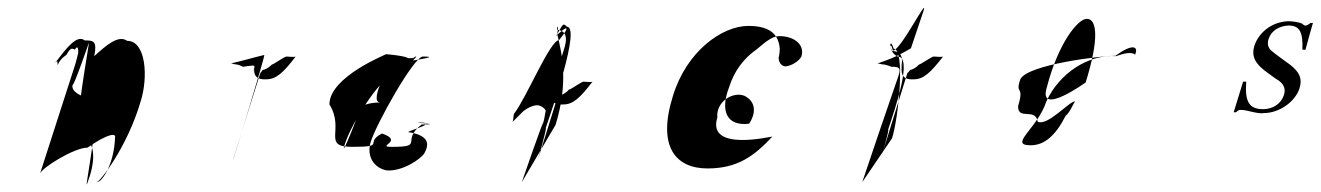

<svg xmlns="http://www.w3.org/2000/svg" viewBox="-20 -476 3364 489"><path d="M121 -316C152 -358 177 -388 196 -373C218 -373 228 -372 220 -333C250 -360 281 -388 304 -372C352 -372 358 -279 338 -217C304 -101 234 -12 226 -12C241 -12 271 -60 273 -126C276 -137 256 -137 203 -100C169 -100 87 -49 82 -34L171 -310C174 -319 182 -352 179 -342C180 -346 179 -364 171 -350C165 -350 162 -360 149 -336C149 -336 132 -326 127 -310C127 -310 126 -331 121 -316ZM165 -260C160 -244 186 -228 210 -228C247 -225 187 41 204 -14C227 -76 220 -122 185 -127C162 -127 211 -381 206 -366C206 -366 168 -256 165 -260Z M566 -314C569 -316 575 -312 581 -312C585 -312 596 -308 598 -306C603 -306 610 -308 614 -308C629 -310 631 -311 625 -293L633 -326C622 -293 625 -272 658 -274C683 -274 701 -290 733 -332C729 -330 715 -332 710 -332C704 -332 674 -310 673 -312C665 -304 655 -298 649 -298C647 -295 645 -292 643 -290C643 -290 570 -60 574 -69C574 -69 657 -338 653 -336C627 -330 602 -322 566 -314Z M819 -210C819 -281 966 -338 963 -338C960 -338 1057 -332 1010 -316C987 -316 1070 -317 1010 -317C987 -317 1117 -332 1057 -332C1034 -332 937 -158 924 -114C913 -77 933 -48 965 -42C1005 -39 1052 -71 1061 -86C1072 -106 1076 -130 1023 -139C1001 -139 1107 -164 1047 -164C1024 -164 1114 -159 1054 -159C999 -117 1063 -102 978 -102C935 -102 1011 -116 953 -136C906 -112 966 -102 876 -102C799 -102 859 -146 819 -210ZM858 -108C843 -58 902 -206 899 -204C909 -210 925 -215 949 -215C931 -215 942 -246 950 -266C967 -322 994 -328 1032 -328C1051 -341 1035 -322 1000 -296C957 -296 874 -161 858 -108Z M1289 -186C1287 -180 1288 -166 1284 -164L1308 -188C1319 -200 1338 -208 1348 -208C1357 -208 1368 -200 1370 -194C1368 -188 1367 -172 1363 -162C1362 -166 1309 -12 1309 -12L1395 -158C1428 -266 1412 -337 1399 -390C1404 -412 1397 -412 1399 -400C1422 -398 1427 -380 1415 -346L1389 -262C1379 -228 1382 -207 1415 -210C1439 -210 1457 -226 1489 -268C1486 -266 1471 -268 1466 -268C1461 -268 1431 -246 1429 -248C1423 -240 1410 -233 1406 -233L1399 -226L1350 -69C1350 -69 1374 -153 1370 -150C1386 -198 1459 -407 1424 -408C1413 -418 1415 -416 1396 -384C1420 -408 1438 -416 1404 -374C1381 -374 1321 -227 1289 -186Z M1694 -232C1653 -102 1701 -47 1782 -47C1859 -47 1901 -79 1947 -128C1949 -130 1779 -87 1807 -177C1803 -216 1846 -244 1876 -232C1904 -218 1907 -190 1888 -161C1832 -154 1813 -192 1837 -254C1850 -296 1875 -328 1908 -351C1930 -370 1948 -384 1964 -384C2006 -384 2030 -360 2021 -332C2015 -320 1995 -308 1981 -307C1971 -307 1963 -316 1963 -330C1965 -332 1966 -350 1966 -352C1963 -386 1944 -410 1886 -410C1818 -410 1728 -344 1694 -232Z M2212 -313C2217 -316 2223 -312 2228 -312C2235 -312 2245 -308 2250 -306C2271 -306 2275 -303 2268 -282C2236 -189 2206 -102 2176 -12L2252 -124C2269 -178 2286 -352 2256 -352C2249 -376 2243 -363 2252 -346C2277 -346 2283 -328 2272 -293L2282 -326C2271 -293 2274 -272 2307 -274C2332 -274 2349 -290 2382 -332C2378 -330 2364 -332 2358 -332C2353 -332 2322 -310 2321 -312C2314 -304 2303 -298 2298 -298C2296 -295 2294 -292 2291 -290C2291 -290 2219 -60 2223 -69C2223 -69 2246 -148 2242 -146C2259 -198 2306 -332 2266 -332C2240 -346 2248 -377 2254 -347C2274 -347 2345 -490 2332 -448L2300 -353C2281 -342 2261 -330 2225 -318Z M2579 -275C2600 -312 2784 -334 2821 -334C2865 -366 2880 -358 2871 -337C2862 -344 2844 -341 2823 -333C2753 -338 2679 -291 2645 -218C2623 -149 2547 -106 2605 -106C2641 -106 2669 -132 2694 -181C2705 -190 2711 -207 2718 -218C2703 -218 2648 -154 2623 -166C2617 -203 2572 -168 2573 -206C2590 -262 2564 -232 2579 -275ZM2646 -253C2623 -178 2745 -266 2745 -266C2779 -374 2775 -428 2748 -428C2725 -428 2675 -366 2646 -253Z M3122 -190H3128C3134 -196 3136 -196 3142 -196C3157 -196 3183 -185 3199 -188C3237 -188 3279 -216 3290 -252C3297 -276 3290 -292 3266 -311C3266 -311 3223 -342 3223 -343C3211 -351 3206 -362 3211 -377C3218 -398 3238 -410 3262 -411C3290 -411 3299 -394 3297 -350C3297 -350 3304 -348 3305 -350C3305 -350 3323 -416 3324 -418C3324 -418 3317 -416 3318 -418C3314 -414 3308 -411 3306 -411C3304 -410 3300 -412 3296 -416C3286 -420 3276 -421 3264 -422C3223 -422 3187 -396 3175 -360C3166 -332 3177 -312 3212 -288C3212 -288 3235 -271 3235 -272C3250 -262 3255 -249 3250 -234C3243 -212 3222 -198 3197 -198C3162 -198 3150 -216 3154 -268H3146Z"/></svg>

Font: Zinc
Style: Obl
Weight: 400
Version: Version 1